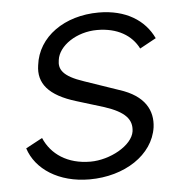

<svg xmlns="http://www.w3.org/2000/svg" viewBox="-44 -569 606 622"><g transform="rotate(-5 259.0 -258.0)"><path d="M223 10C337 10 431 -51 444 -140C451 -194 426 -244 344 -270L233 -308C163 -331 152 -355 157 -384C163 -430 222 -470 289 -470C355 -470 401 -442 423 -398L476 -427C448 -487 387 -526 299 -526C188 -526 100 -465 89 -373C80 -315 113 -273 203 -246L291 -219C358 -197 380 -171 375 -133C368 -87 294 -47 231 -47C156 -47 104 -83 81 -137L27 -108C49 -39 123 10 223 10Z"/></g></svg>

Font: United Sans Light
Style: Italic
Weight: 300
Italic angle: -8°
Designer: Pablo Impallari, Rodrigo Fuenzalida (Modified by Dan O. Williams)
Version: Version 1.000;PS 001.000;hotconv 1.0.88;makeotf.lib2.5.64775